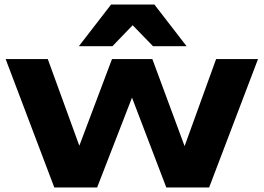

<svg xmlns="http://www.w3.org/2000/svg" viewBox="-20 -832 1170 852"><path d="M829 -103H770L939 -570H1125L908 0H718L534 -482H598L411 0H221L5 -570H192L362 -103H301L477 -570H656ZM473 -812H665L808 -627H659L526 -764H611L479 -627H330Z"/></svg>

Font: Unbounded SemiBold
Style: Regular
Weight: 600
Designer: Luke Prowse, Jean-Baptiste Morizot, Fátima Lázaro, Florian Runge
Foundry: NaN
Version: Version 1.700